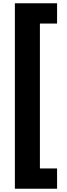

<svg xmlns="http://www.w3.org/2000/svg" viewBox="-20 -793 409 1174"><path d="M329 361V237H224V-649H329V-773H71V361Z"/></svg>

Font: Noto Sans Telugu SemiCondensed Black
Style: Regular
Weight: 900
Width: 4
Designer: Jelle Bosma - Monotype Design Team
Foundry: Monotype Imaging Inc.
Version: Version 2.005